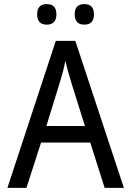

<svg xmlns="http://www.w3.org/2000/svg" viewBox="-20 -916 640 936"><path d="M490.2 0 419.9 -221.2H180.2L108.9 0H16.1L252 -716.8H347.2L584 0ZM394 -301.8 329.1 -508.8Q310.1 -569.3 298.8 -619.1Q289.1 -570.8 276.4 -529.8L206.1 -301.8ZM208 -896Q254.9 -896 254.9 -846.2Q254.9 -795.9 208 -795.9Q161.1 -795.9 161.1 -846.2Q161.1 -896 208 -896ZM391.1 -896Q438 -896 438 -846.2Q438 -795.9 391.1 -795.9Q344.2 -795.9 344.2 -846.2Q344.2 -896 391.1 -896Z"/></svg>

Font: Apple Sans Adjectives
Style: Regular
Weight: 400
Monospace: yes
Foundry: Apple Sans Adjectives
Version: Version 0.01